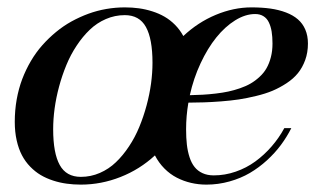

<svg xmlns="http://www.w3.org/2000/svg" viewBox="-20 -490 893 520"><path d="M199 10Q178.9 10 160.4 7.4Q141.9 4.9 123.8 -1Q105.6 -6.9 90.3 -15.9Q75 -25 61.8 -38.6Q48.6 -52.1 39.5 -69.4Q30.4 -86.6 25.2 -109.7Q20 -132.8 20 -160Q20 -191.1 25.2 -220.6Q30.5 -250.1 40.2 -275.8Q50 -301.5 63.7 -324.8Q77.4 -348.1 94.6 -367.5Q111.8 -386.9 131.6 -403.2Q151.4 -419.6 173.6 -431.9Q195.9 -444.1 219.5 -452.8Q243.1 -461.4 268 -465.7Q292.9 -470 318 -470Q338 -470 356.2 -467.5Q374.5 -465 392.6 -459.2Q410.6 -453.5 425.8 -444.7Q441 -435.9 454.2 -422.6Q467.4 -409.2 476.5 -392.4Q516 -429.6 564.4 -449.8Q612.9 -470 661 -470Q689.2 -470 712.3 -466.8Q735.4 -463.5 754.6 -456.2Q773.8 -448.9 786.8 -437.6Q799.8 -426.4 806.9 -409.8Q814 -393.2 814 -372Q814 -347.9 806.6 -327.4Q799.1 -306.9 786.9 -291.9Q774.8 -276.9 756.1 -264.6Q737.5 -252.4 718.1 -244.2Q698.8 -236.1 673.7 -230.1Q648.6 -224 626.9 -220.7Q605.1 -217.4 578.5 -215.4Q551.9 -213.4 532.6 -212.8Q513.4 -212.1 490.2 -212Q484 -175.6 484 -140Q484 -116.8 486.1 -98.4Q488.2 -80.1 493.4 -64.1Q498.6 -48.1 507.1 -37.6Q515.5 -27 528.6 -21Q541.6 -15 559 -15Q589.2 -15 618.3 -25.1Q647.4 -35.1 671.6 -52.8Q695.8 -70.5 715.6 -93.4Q735.5 -116.2 750 -143H769Q756.9 -119.1 740.8 -97.4Q724.8 -75.8 703.1 -55.9Q681.4 -36.1 656.8 -21.6Q632.1 -7.1 601.7 1.4Q571.2 10 539 10Q517.5 10 497.4 5.3Q477.2 0.6 458.9 -8.8Q440.6 -18.2 425.3 -33.6Q410 -49 399.6 -69.1Q358.5 -31.1 306.3 -10.6Q254.1 10 199 10ZM671 -452Q644.5 -452 616.9 -434.9Q589.4 -417.8 565.8 -388.5Q542.2 -359.2 523.2 -318.5Q504.2 -277.8 494.1 -232.2Q513.1 -232.6 529.2 -233.5Q545.4 -234.4 564.2 -236.6Q583 -238.8 598.4 -242.1Q613.9 -245.4 630.1 -251Q646.4 -256.6 658.9 -263.9Q671.5 -271.2 682.9 -281.8Q694.4 -292.2 701.8 -305.2Q709.2 -318.1 713.6 -335.1Q718 -352 718 -372Q718 -390.5 715.7 -404.5Q713.4 -418.5 708.1 -429.5Q702.8 -440.5 693.4 -446.2Q684.1 -452 671 -452ZM199 -11Q225.9 -11 250.3 -21.6Q274.8 -32.2 293.9 -50.6Q313.1 -68.9 329.4 -93.6Q345.8 -118.2 357.3 -146.3Q368.9 -174.4 377 -204.5Q385.1 -234.6 389.1 -263.9Q393 -293.1 393 -320Q393 -384.8 375.2 -416.9Q357.5 -449 318 -449Q291.1 -449 266.7 -438.4Q242.2 -427.8 223.1 -409.4Q203.9 -391.1 187.6 -366.4Q171.2 -341.8 159.7 -313.7Q148.1 -285.6 140 -255.5Q131.9 -225.4 127.9 -196.1Q124 -166.9 124 -140Q124 -75.2 141.8 -43.1Q159.5 -11 199 -11Z"/></svg>

Font: Bodoni* 11
Style: Italic
Weight: 400
Italic angle: -13°
Version: Version 1.002